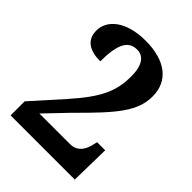

<svg xmlns="http://www.w3.org/2000/svg" viewBox="-208 -830 937 937"><g transform="rotate(45 260.5 -362.0)"><path d="M33 0H476L480 -206H424L417 -176C405 -131 377 -106 340 -106H126L234 -219C396 -379 458 -454 458 -556C458 -659 382 -724 242 -724C105 -724 36 -660 36 -589C36 -520 88 -496 156 -496C156 -606 179 -664 242 -664C287 -664 315 -629 315 -551C315 -449 284 -378 171 -251L33 -97Z"/></g></svg>

Font: Noto Serif Tamil SemiCondensed
Style: Bold
Weight: 700
Width: 4
Designer: Indian Type Foundry, Tom Grace, and the Monotype Design Team
Foundry: Monotype Imaging Inc.
Version: Version 2.004